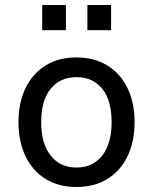

<svg xmlns="http://www.w3.org/2000/svg" viewBox="-20 -740 613 769"><path d="M286 9Q215 9 163 -23Q111 -55 82.5 -113.5Q54 -172 54 -251Q54 -329 82.5 -387.5Q111 -446 163 -478Q215 -510 286 -510Q357 -510 409.5 -478Q462 -446 490.5 -387.5Q519 -329 519 -251Q519 -172 490.5 -113.5Q462 -55 409.5 -23Q357 9 286 9ZM286 -69Q352 -69 389.5 -117Q427 -165 427 -251Q427 -338 389.5 -384.5Q352 -431 286 -431Q221 -431 183 -384.5Q145 -338 145 -251Q145 -165 183 -117Q221 -69 286 -69ZM330 -619V-720H425V-619ZM149 -619V-720H244V-619Z"/></svg>

Font: Nunitoga
Style: Medium
Weight: 500
Designer: Vernon Adams
Foundry: Vernon Adams
Version: Version 1.0